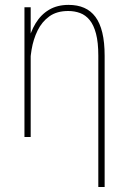

<svg xmlns="http://www.w3.org/2000/svg" viewBox="-20 -558 524 782"><path d="M105 -415.5V0H79.6V-528.3H105ZM101.6 -269.5 81.5 -270Q81.5 -328.6 92.3 -377.7Q103 -426.8 124.8 -462.6Q146.5 -498.5 179.9 -518.3Q213.4 -538.1 259.3 -538.1Q295.4 -538.1 322.8 -526.1Q350.1 -514.2 368.7 -489.3Q387.2 -464.4 396.7 -425Q406.2 -385.7 406.2 -330.6V203.6H380.4V-331.5Q380.4 -385.3 371.1 -420.7Q361.8 -456.1 345.2 -476.3Q328.6 -496.6 306.2 -504.9Q283.7 -513.2 257.8 -513.2Q211.4 -513.2 181.2 -491.5Q150.9 -469.7 133.3 -434.1Q115.7 -398.4 108.6 -355.5Q101.6 -312.5 101.6 -269.5Z"/></svg>

Font: Roboto Condensed Thin
Style: Regular
Weight: 250
Width: 3
Designer: Christian Robertson
Foundry: Google
Version: Version 3.009; 2024